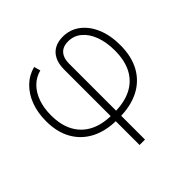

<svg xmlns="http://www.w3.org/2000/svg" viewBox="-189 -731 1112 1112"><g transform="rotate(-45 367.0 -175.0)"><path d="M344.7 204.1V-412.1Q344.7 -459.5 360.4 -491Q376 -522.5 404.8 -538.3Q433.6 -554.2 473.1 -554.2Q532.7 -554.2 578.4 -519.8Q624 -485.4 649.7 -424.6Q675.3 -363.8 675.3 -283.7Q675.3 -189.5 638.4 -124Q601.6 -58.6 534.2 -24.7Q466.8 9.3 374 9.3H355Q264.2 9.3 197.8 -24.9Q131.3 -59.1 95.2 -123Q59.1 -187 59.1 -276.4Q59.1 -344.7 79.8 -400.6Q100.6 -456.5 139.6 -494.9Q178.7 -533.2 232.4 -547.4L243.7 -507.8Q200.2 -496.6 168.9 -465.8Q137.7 -435.1 120.6 -387.7Q103.5 -340.3 103.5 -279.8Q103.5 -200.2 133.5 -144.8Q163.6 -89.4 219.7 -60.8Q275.9 -32.2 355 -32.2H374Q455.6 -32.2 512.9 -60.5Q570.3 -88.9 600.6 -145Q630.9 -201.2 630.9 -284.7Q630.9 -352.1 611.6 -403.6Q592.3 -455.1 557.4 -484.1Q522.5 -513.2 475.6 -513.2Q448.7 -513.2 429.4 -502.7Q410.2 -492.2 399.7 -470.9Q389.2 -449.7 389.2 -416.5V204.1Z"/></g></svg>

Font: Inter ExtraLight
Style: Regular
Weight: 250
Designer: Rasmus Andersson
Foundry: rsms
Version: Version 4.001;git-66647c0bb